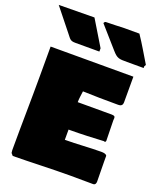

<svg xmlns="http://www.w3.org/2000/svg" viewBox="-180 -1115 1027 1239"><g transform="rotate(20 333.5 -495.5)"><path d="M355.5 -808.6V-831.1L250.5 -1004.6L6 -1002L127 -850.6C151.4 -821.3 153.3 -808.6 190.4 -808.6ZM317.5 -989.7 443.4 -846.7C478.5 -806.6 490.2 -806.6 546.9 -806.6H660.2V-818.4C663.1 -822.3 664.1 -826.2 667 -830.1C630.9 -889.4 597.2 -949.1 558.6 -1005.9H454.1C414.1 -1004.9 371.1 -1002 329.1 -1002C323.2 -1001 317.5 -994.6 317.5 -989.7ZM44.9 -17.6C44.9 -12.7 45.9 -6.8 46.9 0L60.5 15.6C190.4 14.6 319.3 7.8 451.2 7.8C504.9 7.8 557.6 8.8 609.4 8.8C625 8.8 628.9 -3.9 628.9 -15.6C628.9 -62.5 627 -107.4 627 -154.3V-191.4C623 -202.1 605.5 -205.1 589.8 -205.1C506.8 -205.1 426.8 -197.3 340.8 -197.3V-267.6H353.5C431.6 -267.6 504.9 -271.5 582 -275.4C583 -274.4 585 -273.4 586.9 -273.4C590.8 -273.4 593.8 -276.4 594.7 -283.2C594.7 -330.1 591.8 -375 591.8 -421.9C591.8 -426.8 592.8 -432.6 592.8 -437.5C592.8 -448.2 588.9 -454.1 568.4 -454.1H335.9C335.9 -480.5 340.8 -504.9 343.8 -531.2C421.9 -528.3 496.1 -527.3 574.2 -527.3H587.9C621.1 -527.3 617.2 -551.8 617.2 -571.3V-731.4H48.8V-529.3C48.8 -362.3 44.9 -203.1 44.9 -36.1Z"/></g></svg>

Font: Bowlby One SC
Style: Regular
Weight: 400
Width: 1
Version: Version 1.2